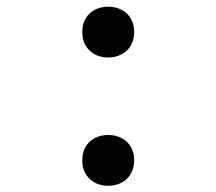

<svg xmlns="http://www.w3.org/2000/svg" viewBox="-20 -552 660 586"><path d="M310 15C354.5 15 389.5 -14 389.5 -62.5C389.5 -112 354.5 -140 310 -140C266 -140 231 -112 231 -62.5C231 -14 266 15 310 15ZM310 -376.5C354.5 -376.5 389.5 -405.5 389.5 -454C389.5 -503.5 354.5 -531.5 310 -531.5C266 -531.5 231 -503.5 231 -454C231 -405.5 266 -376.5 310 -376.5Z"/></svg>

Font: Monaspace Neon ExtraLight
Style: Regular
Weight: 200
Designer: Riley Cran & the Lettermatic Team
Foundry: Lettermatic
Version: Version 1.200 (Monaspace Neon)